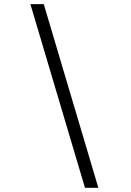

<svg xmlns="http://www.w3.org/2000/svg" viewBox="-20 -806 626 919"><path d="M386.7 92.8 125.5 -786.1H189.5L450.7 92.8Z"/></svg>

Font: Cascadia Code Light
Style: Italic
Weight: 300
Italic angle: -10°
Monospace: yes
Designer: Aaron Bell
Foundry: Saja Typeworks
Version: Version 2404.023; ttfautohint (v1.8.4)